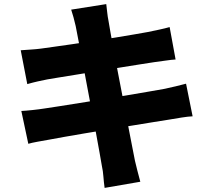

<svg xmlns="http://www.w3.org/2000/svg" viewBox="-20 -845 1040 936"><path d="M349 -718Q344 -741 338.5 -760Q333 -779 327 -798L498 -825Q500 -810 502.5 -786Q505 -762 509 -743Q512 -726 518.5 -687.5Q525 -649 535 -595.5Q545 -542 557 -480.5Q569 -419 581 -356Q593 -293 604 -235.5Q615 -178 624 -132.5Q633 -87 638 -61Q643 -39 650 -12Q657 15 664 41L490 71Q486 42 484 15Q482 -12 477 -34Q473 -57 465.5 -100Q458 -143 447.5 -199Q437 -255 425 -317Q413 -379 401.5 -441.5Q390 -504 379.5 -559Q369 -614 361 -655.5Q353 -697 349 -718ZM81 -600Q107 -602 131.5 -603.5Q156 -605 179 -608Q200 -611 240 -616.5Q280 -622 331.5 -629.5Q383 -637 438.5 -645.5Q494 -654 546 -662.5Q598 -671 638.5 -678Q679 -685 701 -689Q726 -694 756 -700.5Q786 -707 807 -713L836 -555Q817 -554 786.5 -549.5Q756 -545 732 -542Q705 -538 661 -531Q617 -524 564 -515.5Q511 -507 456 -498Q401 -489 351.5 -481Q302 -473 265 -467Q228 -461 211 -458Q186 -453 163.5 -448Q141 -443 113 -435ZM84 -304Q105 -305 138 -308.5Q171 -312 196 -316Q223 -320 268 -327Q313 -334 369 -343Q425 -352 484.5 -361.5Q544 -371 600 -380.5Q656 -390 702.5 -398Q749 -406 777 -411Q806 -417 835.5 -424Q865 -431 887 -437L919 -278Q897 -277 865.5 -272Q834 -267 805 -262Q774 -257 726.5 -249.5Q679 -242 622 -232.5Q565 -223 505.5 -213.5Q446 -204 391 -194.5Q336 -185 292.5 -177.5Q249 -170 224 -165Q190 -159 162.5 -154Q135 -149 118 -144Z"/></svg>

Font: Noto Sans SC Black
Style: Regular
Weight: 900
Designer: Ryoko NISHIZUKA  (kana, bopomofo & ideographs); Paul D. Hunt (Latin, Greek & Cyrillic); Sandoll Communications , Soo-you
Foundry: Adobe
Version: Version 2.004-H2;hotconv 1.0.118;makeotfexe 2.5.65603